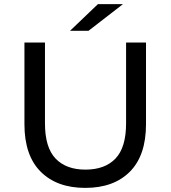

<svg xmlns="http://www.w3.org/2000/svg" viewBox="-20 -907 831 935"><path d="M395 8Q257 8 178 -71Q99 -150 99 -302V-700H199V-306Q199 -189 250.5 -135Q302 -81 396 -81Q491 -81 542.5 -135Q594 -189 594 -306V-700H691V-302Q691 -150 612.5 -71Q534 8 395 8ZM321 -757 457 -887H579L411 -757Z"/></svg>

Font: Montserrat Thin Medium
Style: Regular
Weight: 500
Version: Version 9.000